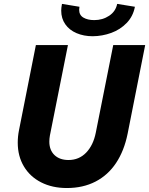

<svg xmlns="http://www.w3.org/2000/svg" viewBox="-20 -949 759 977"><path d="M70.3 -223.1Q70.3 -254.9 76.7 -286.6L162.6 -719.7H325.7L233.9 -259.3Q231 -243.2 231 -228.5Q231 -185.1 257.3 -159.9Q283.7 -134.8 328.6 -134.8Q382.3 -134.8 418.5 -172.4Q454.6 -210 467.3 -273.4L556.2 -719.7H718.8L629.4 -268.6Q611.8 -181.6 570.6 -119.6Q529.3 -57.6 465.8 -24.9Q402.3 7.8 320.3 7.8Q246.1 7.8 189.5 -21Q132.8 -49.8 101.6 -102.1Q70.3 -154.3 70.3 -223.1ZM291.5 -895Q291.5 -909.7 295.4 -929.2L384.3 -914.6Q382.8 -906.7 382.8 -899.4Q382.8 -872.1 404.5 -859.4Q426.3 -846.7 459.5 -846.7Q502.4 -846.7 535.6 -868.9Q568.8 -891.1 576.2 -929.2L666.5 -914.6Q657.2 -865.7 624.5 -832Q591.8 -798.3 546.4 -781.7Q501 -765.1 452.1 -764.6Q406.2 -764.6 369.6 -780.3Q333 -795.9 312.3 -825.4Q291.5 -855 291.5 -895Z"/></svg>

Font: Reddit Sans Vanilla ExtraBold
Style: Italic
Weight: 800
Italic angle: -11.25°
Designer: Stephen Hutchings
Version: Version 1.013